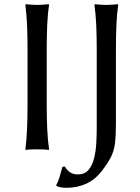

<svg xmlns="http://www.w3.org/2000/svg" viewBox="-20 -707 663 909"><path d="M438 -101.1V-471.7Q438 -531.2 435.8 -584.7Q433.6 -638.2 427.2 -683.6L429.2 -687Q439 -686 456.3 -684.8Q473.6 -683.6 483.4 -683.6Q492.7 -683.6 510.7 -684.8Q528.8 -686 538.1 -687L539.6 -683.6Q533.2 -641.1 531 -586.2Q528.8 -531.2 528.8 -471.7V-124Q528.8 -63.5 524.2 -27.6Q519.5 8.3 505.1 36.6Q490.7 64.9 462.4 102.1Q429.2 144.5 387 163.3Q344.7 182.1 294.4 182.1Q261.7 182.1 247.1 172.9L246.1 169.9Q254.9 154.8 262.5 129.4Q270 104 275.4 83L287.1 81.5Q295.4 97.2 310.5 107.9Q325.7 118.7 348.6 118.7Q380.4 118.7 398.4 98.1Q416.5 77.6 425 43.9Q433.6 10.3 435.8 -27.8Q438 -65.9 438 -101.1ZM110.4 -471.7Q110.4 -531.2 108.2 -584.7Q106 -638.2 100.1 -683.6L102.1 -687Q111.3 -686 128.9 -684.8Q146.5 -683.6 155.8 -683.6Q165 -683.6 182.6 -684.8Q200.2 -686 210 -687L212.4 -683.6Q205.6 -641.1 203.4 -586.2Q201.2 -531.2 201.2 -471.7V-212.4Q201.2 -152.8 203.4 -99.1Q205.6 -45.4 212.4 0L210 2.9Q200.2 1 182.6 0.5Q165 0 155.8 0Q146.5 0 128.9 0.5Q111.3 1 102.1 2.9L100.1 0Q106 -43.5 108.2 -98.1Q110.4 -152.8 110.4 -212.4Z"/></svg>

Font: Kurinto Seri
Style: Regular
Weight: 400
Designer: Kurinto was developed by Clint Goss from a range of fonts that are compatible with the SIL Open Font License Version 1.1
Foundry: Clinton F. Goss
Version: Version 2.196; July 25, 2020